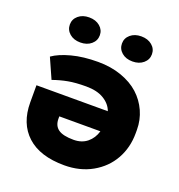

<svg xmlns="http://www.w3.org/2000/svg" viewBox="-133 -846 904 967"><g transform="rotate(20 318.5 -362.5)"><path d="M48.3 -230.5V-321.8H430.7Q418 -357.4 381.3 -379.6Q344.7 -401.9 286.1 -401.9Q229 -401.9 189.7 -394.5Q150.4 -387.2 110.4 -373L62.5 -480.5Q98.1 -505.9 159.7 -522.2Q221.2 -538.6 300.8 -538.6Q369.1 -538.6 426 -518.6Q482.9 -498.5 520.8 -464.1Q558.6 -429.7 579.6 -383.1Q600.6 -336.4 600.6 -283.7V-265.6Q600.6 -188.5 565.7 -126.2Q530.8 -64 465.8 -27.3Q400.9 9.3 317.4 9.3Q186.5 9.3 117.4 -54Q48.3 -117.2 48.3 -230.5ZM430.2 -213.9H210V-201.2Q210 -163.6 235.4 -145.5Q260.7 -127.4 317.4 -127.4Q360.8 -127.4 389.9 -151.1Q418.9 -174.8 430.2 -213.9ZM181.6 -733.9Q217.3 -733.9 239.7 -714.8Q262.2 -695.8 262.2 -667Q262.2 -638.2 239.7 -618.9Q217.3 -599.6 181.6 -599.6Q146 -599.6 123.8 -618.9Q101.6 -638.2 101.6 -667Q101.6 -695.8 124 -714.8Q146.5 -733.9 181.6 -733.9ZM460.9 -733.9Q496.6 -733.9 519 -714.8Q541.5 -695.8 541.5 -667Q541.5 -638.2 519 -618.9Q496.6 -599.6 460.9 -599.6Q425.3 -599.6 403.1 -618.9Q380.9 -638.2 380.9 -667Q380.9 -695.8 403.3 -714.8Q425.8 -733.9 460.9 -733.9Z"/></g></svg>

Font: Bert Sans Black
Style: Regular
Weight: 900
Designer: Christian Robertson, Adam Twardoch, & Cristiano Sobral
Foundry: Google
Version: Version 12.135;January 10, 2020;FontCreator 12.0.0.2547 64-b